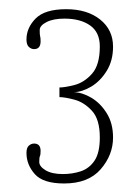

<svg xmlns="http://www.w3.org/2000/svg" viewBox="-20 -754 310 428"><path d="M123 -345Q76 -345 57.5 -366Q39 -387 39 -413Q39 -424.5 44.2 -429.2Q49.5 -434 56 -434Q70.5 -434 70.5 -417.5Q70.5 -409 69 -406Q67.5 -403 67.5 -393Q67.5 -383 81.5 -374.5Q95.5 -366 120 -366Q141.5 -366 160.2 -372.2Q179 -378.5 190.8 -396Q202.5 -413.5 202.5 -447.5Q202.5 -488 185 -507Q167.5 -526 146 -531.8Q124.5 -537.5 112.5 -537.5V-559Q124.5 -559 146 -564.5Q167.5 -570 185 -589.5Q202.5 -609 202.5 -650.5Q202.5 -682 181 -697.2Q159.5 -712.5 123.5 -712.5Q99 -712.5 83.8 -704.8Q68.5 -697 68.5 -687Q68.5 -676 69.5 -673Q70.5 -670 70.5 -662Q70.5 -644.5 56 -644.5Q49.5 -644.5 44.2 -649.5Q39 -654.5 39 -666Q39 -692 59.5 -712.8Q80 -733.5 127.5 -733.5Q174.5 -733.5 203.2 -710.5Q232 -687.5 232 -650Q232 -619 218 -596.2Q204 -573.5 183.8 -561.2Q163.5 -549 144.5 -548.5Q163.5 -548 183.8 -536Q204 -524 218 -501.5Q232 -479 232 -447.5Q232 -408.5 204.5 -376.8Q177 -345 123 -345Z"/></svg>

Font: Imbue 10pt Thin
Style: Regular
Weight: 100
Designer: Tyler Finck
Foundry: Etcetera Type Company
Version: Version 1.102; ttfautohint (v1.8.3)